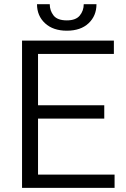

<svg xmlns="http://www.w3.org/2000/svg" viewBox="-20 -907 609 927"><path d="M533.2 -64V0H86.4V-710.9H529.8V-646.5H163.6V-398.9H483.4V-334.5H163.6V-64ZM384.3 -886.7H445.8Q445.8 -830.6 407.7 -794.7Q369.6 -758.8 302.7 -758.8Q236.3 -758.8 197.5 -794.7Q158.7 -830.6 158.7 -886.7H220.2Q220.2 -855.5 238.8 -832Q257.3 -808.6 302.7 -808.6Q346.2 -808.6 365.2 -832Q384.3 -855.5 384.3 -886.7Z"/></svg>

Font: Vazirmatn UI Light
Style: Regular
Weight: 300
Designer: Saber Rastikerdar
Foundry: Saber Rastikerdar
Version: Version 33.003